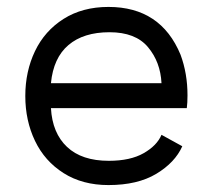

<svg xmlns="http://www.w3.org/2000/svg" viewBox="-20 -531 615 554"><path d="M296 -438Q221 -438 177.5 -401Q134 -364 127 -291H446Q443 -352 407 -395Q371 -438 296 -438ZM293 -511Q444 -511 501 -373Q521 -319 521 -256Q521 -234 519 -219H127Q131 -147 173.5 -107Q216 -67 294 -67Q356 -67 394.5 -89Q433 -111 446 -142L506 -109Q485 -62 431 -29.5Q377 3 293 3Q218 3 163.5 -31.5Q109 -66 81 -124.5Q53 -183 53 -254Q53 -325 81 -383.5Q109 -442 163.5 -476.5Q218 -511 293 -511Z"/></svg>

Font: SUIT
Style: Regular
Weight: 400
Designer: Sunn Youn; Korean Glyphs from Source Han Sans (Sandoll Communications; Soo-young Jang, Joo-yeon Kang)
Foundry: Sunn
Version: Version 1.140